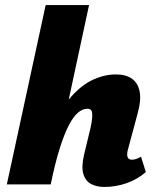

<svg xmlns="http://www.w3.org/2000/svg" viewBox="-20 -731 618 761"><path d="M7 0 161 -711H333L180 0ZM393 10Q364 10 341.5 -1.5Q319 -13 310.5 -41Q302 -69 313 -117L339 -225Q347 -262 345.5 -281Q344 -300 327 -300Q307 -300 288.5 -284Q270 -268 252 -233Q234 -198 216 -140.5Q198 -83 181 0H121Q147 -130 183 -214.5Q219 -299 261.5 -347Q304 -395 349.5 -415.5Q395 -436 439 -436Q479 -436 503 -419Q527 -402 533.5 -368Q540 -334 526 -283L487 -138Q482 -120 485.5 -109Q489 -98 503 -98Q510 -98 518.5 -100.5Q527 -103 539 -110L558 -49Q523 -19 480.5 -4.5Q438 10 393 10Z"/></svg>

Font: Ysabeau Office Black
Style: Italic
Weight: 900
Italic angle: -12°
Designer: Christian Thalmann (Catharsis Fonts)
Version: Version 2.001;gftools[0.9.30]; featfreeze: tnum,lnum,ss02